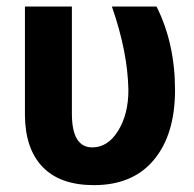

<svg xmlns="http://www.w3.org/2000/svg" viewBox="-20 -548 586 579"><path d="M196.8 -528.3V-205.1Q196.8 -103.5 258.3 -103.5Q305.2 -103.5 336.2 -153.6Q367.2 -203.6 367.2 -276.4Q365.2 -391.6 317.4 -528.3H452.1Q507.8 -417 507.8 -276.4Q507.8 -142.6 444.3 -66.2Q380.9 10.3 263.2 10.3Q161.6 10.3 108.9 -44.2Q56.2 -98.6 55.2 -199.7V-528.3Z"/></svg>

Font: MAUL Bold
Style: Bold
Weight: 700
Designer: MAUL
Version: Version 1.0; 2020; ttfautohint (v1.8.3)